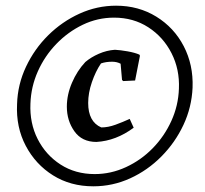

<svg xmlns="http://www.w3.org/2000/svg" viewBox="-20 -643 719 675"><path d="M308 12Q228 12 166.5 -26.5Q105 -65 70.5 -130.5Q36 -196 40 -277Q42 -346 71.5 -408.5Q101 -471 149.5 -519Q198 -567 259.5 -595Q321 -623 388 -623Q467 -623 529.5 -584.5Q592 -546 626 -480.5Q660 -415 657 -335Q654 -266 625 -204Q596 -142 547.5 -93Q499 -44 437.5 -16Q376 12 308 12ZM313 -31Q370 -31 423 -55.5Q476 -80 517 -122Q558 -164 582.5 -218Q607 -272 609 -331Q612 -399 583 -456Q554 -513 501.5 -547Q449 -581 381 -581Q323 -581 271 -556Q219 -531 178 -488.5Q137 -446 113 -392Q89 -338 87 -279Q84 -210 112.5 -154Q141 -98 193 -64.5Q245 -31 313 -31ZM319 -144Q268 -144 241.5 -181.5Q215 -219 215 -268Q215 -310 233 -352Q251 -394 280 -425Q300 -442 327.5 -454Q355 -466 384 -468Q403 -467 428.5 -462.5Q454 -458 470 -451L472 -447L455 -360L413 -358L409 -362L404 -419Q391 -426 374 -426Q352 -426 335 -420Q316 -392 303 -354Q290 -316 290 -281Q290 -215 336 -195Q360 -195 386 -204.5Q412 -214 436 -225L450 -194Q388 -148 319 -144Z"/></svg>

Font: Labrada SemiBold
Style: Italic
Weight: 600
Italic angle: -7°
Designer: Mercedes Jáuregui
Foundry: Omnibus-Type Team
Version: Version 1.000; ttfautohint (v1.8.4.7-5d5b)